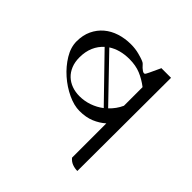

<svg xmlns="http://www.w3.org/2000/svg" viewBox="-184 -878 1049 1049"><g transform="rotate(45 340.0 -353.5)"><path d="M558 8Q538 8 519 1Q500 -6 486 -23V-288Q458 -263 421 -247.5Q384 -232 334 -232Q292 -232 243 -255Q194 -278 152 -315Q110 -352 82 -398Q54 -444 54 -490Q54 -538 71.5 -575Q89 -612 119 -637.5Q149 -663 189.5 -676Q230 -689 276 -689Q310 -689 340 -681Q389 -668 396 -659Q431 -619 444 -629Q448 -631 486 -715L484 -714H560ZM277 -289Q315 -289 351 -301.5Q387 -314 417 -337L184 -577Q157 -553 142 -518.5Q127 -484 127 -439Q127 -403 138.5 -375Q150 -347 170 -328Q190 -309 217.5 -299Q245 -289 277 -289ZM486 -568Q451 -595 413.5 -610.5Q376 -626 327 -626Q255 -626 204 -593L435 -353Q451 -368 464 -386Q477 -404 486 -424Z"/></g></svg>

Font: oriya25
Style: Book
Weight: 400
Designer: Jelle Bosma - Monotype Design Team
Foundry: Monotype Imaging Inc.
Version: Version 2.003